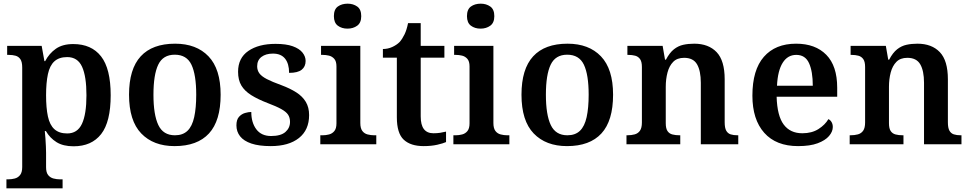

<svg xmlns="http://www.w3.org/2000/svg" viewBox="-20 -786 5285 1046"><path d="M15 240V191H25Q43 191 60.5 186.5Q78 182 89.5 167.5Q101 153 101 124V-418Q101 -449 91 -463.5Q81 -478 64.5 -482.5Q48 -487 28 -487H19V-536H207L222 -453H226Q248 -495 284.5 -520.5Q321 -546 379 -546Q478 -546 530.5 -479Q583 -412 583 -267Q583 -122 531 -55.5Q479 11 381 11Q324 11 288 -11.5Q252 -34 230 -72H224Q226 -56 227.5 -33Q229 -10 230 11Q231 32 231 46V125Q231 154 242.5 168Q254 182 271.5 186.5Q289 191 306 191H321V240ZM346 -59Q402 -59 426.5 -111.5Q451 -164 451 -267Q451 -370 427 -422.5Q403 -475 346 -475Q302 -475 276.5 -452Q251 -429 241 -382Q231 -335 231 -267Q231 -198 241 -151.5Q251 -105 276.5 -82Q302 -59 346 -59Z M931 10Q816 10 749.5 -59Q683 -128 683 -270Q683 -410 746.5 -479Q810 -548 934 -548Q1050 -548 1116 -479Q1182 -410 1182 -270Q1182 -128 1118.5 -59Q1055 10 931 10ZM933 -49Q976 -49 1001.5 -73.5Q1027 -98 1038 -148Q1049 -198 1049 -270Q1049 -379 1023 -433.5Q997 -488 932 -488Q868 -488 842 -433.5Q816 -379 816 -270Q816 -161 842.5 -105Q869 -49 933 -49Z M1455 10Q1391 10 1349.5 -4Q1308 -18 1288 -43.5Q1268 -69 1268 -103Q1268 -134 1282 -149.5Q1296 -165 1315 -170.5Q1334 -176 1349 -176Q1349 -118 1376.5 -81.5Q1404 -45 1457 -45Q1510 -45 1535 -67Q1560 -89 1560 -122Q1560 -145 1549.5 -161Q1539 -177 1512 -192Q1485 -207 1437 -225Q1385 -245 1349 -267.5Q1313 -290 1295 -320Q1277 -350 1277 -395Q1277 -470 1333 -508.5Q1389 -547 1481 -547Q1539 -547 1575 -534Q1611 -521 1628 -499.5Q1645 -478 1645 -454Q1645 -423 1623.5 -406Q1602 -389 1555 -389Q1555 -439 1533 -466.5Q1511 -494 1467 -494Q1428 -494 1404.5 -476Q1381 -458 1381 -425Q1381 -403 1393 -386.5Q1405 -370 1434 -355Q1463 -340 1513 -322Q1561 -304 1594.5 -282.5Q1628 -261 1646 -231Q1664 -201 1664 -159Q1664 -78 1608.5 -34Q1553 10 1455 10Z M1725 0V-49H1738Q1755 -49 1772.5 -53.5Q1790 -58 1801.5 -72Q1813 -86 1813 -114V-424Q1813 -452 1801 -465.5Q1789 -479 1772 -483Q1755 -487 1738 -487H1729V-536H1943V-116Q1943 -87 1954 -72.5Q1965 -58 1983 -53.5Q2001 -49 2018 -49H2030V0ZM1873 -630Q1842 -630 1820.5 -646Q1799 -662 1799 -698Q1799 -735 1820.5 -750.5Q1842 -766 1874 -766Q1904 -766 1926 -750.5Q1948 -735 1948 -698Q1948 -662 1926 -646Q1904 -630 1873 -630Z M2288 10Q2217 10 2179.5 -25Q2142 -60 2142 -147V-472H2066V-519Q2093 -519 2117 -530Q2141 -541 2157 -557Q2172 -574 2184 -599Q2196 -624 2203 -660H2272V-536H2401V-472H2272V-152Q2272 -105 2289.5 -82.5Q2307 -60 2341 -60Q2361 -60 2377.5 -62.5Q2394 -65 2410 -69V-12Q2395 -5 2362.5 2.5Q2330 10 2288 10Z M2450 0V-49H2463Q2480 -49 2497.5 -53.5Q2515 -58 2526.5 -72Q2538 -86 2538 -114V-424Q2538 -452 2526 -465.5Q2514 -479 2497 -483Q2480 -487 2463 -487H2454V-536H2668V-116Q2668 -87 2679 -72.5Q2690 -58 2708 -53.5Q2726 -49 2743 -49H2755V0ZM2598 -630Q2567 -630 2545.5 -646Q2524 -662 2524 -698Q2524 -735 2545.5 -750.5Q2567 -766 2599 -766Q2629 -766 2651 -750.5Q2673 -735 2673 -698Q2673 -662 2651 -646Q2629 -630 2598 -630Z M3069 10Q2954 10 2887.5 -59Q2821 -128 2821 -270Q2821 -410 2884.5 -479Q2948 -548 3072 -548Q3188 -548 3254 -479Q3320 -410 3320 -270Q3320 -128 3256.5 -59Q3193 10 3069 10ZM3071 -49Q3114 -49 3139.5 -73.5Q3165 -98 3176 -148Q3187 -198 3187 -270Q3187 -379 3161 -433.5Q3135 -488 3070 -488Q3006 -488 2980 -433.5Q2954 -379 2954 -270Q2954 -161 2980.5 -105Q3007 -49 3071 -49Z M3393 0V-49H3397Q3420 -49 3438 -54Q3456 -59 3466.5 -74Q3477 -89 3477 -119V-421Q3477 -450 3467 -464Q3457 -478 3440.5 -482.5Q3424 -487 3402 -487H3398V-536H3590L3603 -461H3608Q3628 -499 3651.5 -517.5Q3675 -536 3702.5 -542Q3730 -548 3762 -548Q3840 -548 3884 -502Q3928 -456 3928 -354V-120Q3928 -89 3936.5 -74Q3945 -59 3960.5 -54Q3976 -49 3998 -49H4002V0H3798V-335Q3798 -400 3777.5 -435.5Q3757 -471 3707 -471Q3669 -471 3647.5 -449Q3626 -427 3616.5 -391Q3607 -355 3607 -313V-115Q3607 -86 3616.5 -72Q3626 -58 3643 -53.5Q3660 -49 3682 -49H3686V0Z M4328 10Q4208 10 4143.5 -62.5Q4079 -135 4079 -265Q4079 -405 4141.5 -476.5Q4204 -548 4317 -548Q4422 -548 4481.5 -487.5Q4541 -427 4541 -308V-259H4211Q4214 -155 4249.5 -107.5Q4285 -60 4351 -60Q4403 -60 4439 -83Q4475 -106 4493 -137Q4504 -132 4510.5 -120.5Q4517 -109 4517 -94Q4517 -69 4496.5 -45Q4476 -21 4434.5 -5.5Q4393 10 4328 10ZM4408 -319Q4408 -397 4387.5 -442Q4367 -487 4318 -487Q4271 -487 4244 -444Q4217 -401 4213 -319Z M4609 0V-49H4613Q4636 -49 4654 -54Q4672 -59 4682.5 -74Q4693 -89 4693 -119V-421Q4693 -450 4683 -464Q4673 -478 4656.5 -482.5Q4640 -487 4618 -487H4614V-536H4806L4819 -461H4824Q4844 -499 4867.5 -517.5Q4891 -536 4918.5 -542Q4946 -548 4978 -548Q5056 -548 5100 -502Q5144 -456 5144 -354V-120Q5144 -89 5152.5 -74Q5161 -59 5176.5 -54Q5192 -49 5214 -49H5218V0H5014V-335Q5014 -400 4993.5 -435.5Q4973 -471 4923 -471Q4885 -471 4863.5 -449Q4842 -427 4832.5 -391Q4823 -355 4823 -313V-115Q4823 -86 4832.5 -72Q4842 -58 4859 -53.5Q4876 -49 4898 -49H4902V0Z"/></svg>

Font: Noto Serif Bengali SemiBold
Style: Regular
Weight: 600
Version: Version 2.003